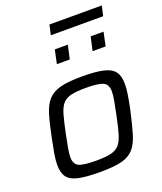

<svg xmlns="http://www.w3.org/2000/svg" viewBox="-154 -945 886 1051"><g transform="rotate(-20 288.5 -419.0)"><path d="M247 8Q166 8 120.5 -2Q75 -12 56.5 -37.5Q38 -63 38 -109Q38 -136 44 -171.5Q50 -207 60 -255Q76 -335 91.5 -386.5Q107 -438 133.5 -466.5Q160 -495 206 -506.5Q252 -518 330 -518Q410 -518 455 -507.5Q500 -497 519 -471.5Q538 -446 538 -400Q538 -373 532.5 -337.5Q527 -302 517 -255Q499 -174 483.5 -122.5Q468 -71 442 -42.5Q416 -14 370.5 -3Q325 8 247 8ZM247 -58Q302 -58 333.5 -65.5Q365 -73 382.5 -93Q400 -113 411.5 -152Q423 -191 436 -255Q445 -299 451 -331Q457 -363 457 -385Q457 -426 429.5 -439Q402 -452 330 -452Q275 -452 243 -444.5Q211 -437 193.5 -416.5Q176 -396 165 -357Q154 -318 141 -255Q132 -210 126 -178Q120 -146 120 -124Q120 -83 147 -70.5Q174 -58 247 -58ZM433 -628 451 -708H526L509 -628ZM225 -628 242 -708H318L300 -628ZM248 -788 261 -846H566L553 -788Z"/></g></svg>

Font: Saira
Style: Italic
Weight: 400
Italic angle: -12°
Designer: Hector Gatti with collaboration of the Omnibus-Type team
Foundry: Omnibus-Type
Version: Version 1.100; ttfautohint (v1.8.3)